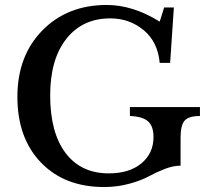

<svg xmlns="http://www.w3.org/2000/svg" viewBox="-20 -744 845 773"><path d="M424 -670Q312 -670 247 -587.5Q182 -505 182 -360Q182 -210 244 -128Q306 -46 418 -46Q501 -46 549.5 -86.5Q598 -127 598 -192Q598 -236 576 -255.5Q554 -275 503 -277V-313H785V-277Q740 -277 723.5 -258.5Q707 -240 707 -190V-77Q677 -77 642.5 -63.5Q608 -50 579 -34Q550 -18 501.5 -4.5Q453 9 399 9Q240 9 145 -89.5Q50 -188 50 -354Q50 -519 150.5 -621.5Q251 -724 410 -724Q515 -724 623 -657L641 -714H680L665 -491H623Q615 -576 558 -623Q501 -670 424 -670Z"/></svg>

Font: Kolar Light
Style: Regular
Weight: 300
Designer: Ramakrishna Saiteja (Kannada); Shiva Nallaperumal (Latin)
Foundry: Indian Type Foundry
Version: Version 1.001;PS 1.0;hotconv 1.0.88;makeotf.lib2.5.647800